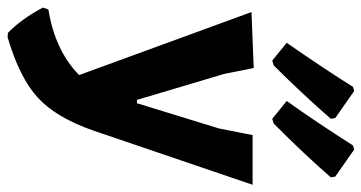

<svg xmlns="http://www.w3.org/2000/svg" viewBox="-262 -534 975 518"><g transform="rotate(90 226.0 -274.5)"><path d="M239 -560Q294 -637 359 -739L370 -742L443 -691L445 -679Q385 -610 300 -525L287 -521ZM82 -560Q154 -664 201 -739L212 -742L285 -691L287 -679Q220 -602 143 -525L130 -521ZM150 -471 166 -391 236 -156H245L313 -377L331 -468H465L319 -39Q284 62 230 111.5Q176 161 67 193L55 192Q18 156 -13 98L-8 83Q103 65 169 0L-1 -465Z"/></g></svg>

Font: Alegreya Sans SC ExtraBold
Style: Regular
Weight: 800
Designer: Juan Pablo del Peral
Foundry: Huerta Tipografica
Version: Version 2.007